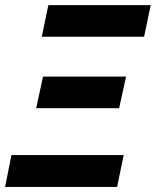

<svg xmlns="http://www.w3.org/2000/svg" viewBox="-41 -734 612 754"><path d="M123 -589.8 148.9 -713.9H550.8L524.9 -589.8ZM101.1 -309.1 127.9 -433.1H454.1L426.8 -309.1ZM-21 0 3.9 -125H444.8L418.9 0Z"/></svg>

Font: Open Sans
Style: Bold Italic
Weight: 700
Italic angle: -12°
Designer: Monotype Design Team
Foundry: Monotype Imaging Inc.
Version: Version 3.003; ttfautohint (v1.8.4)